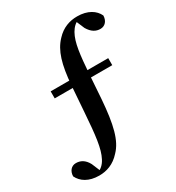

<svg xmlns="http://www.w3.org/2000/svg" viewBox="-207 -850 999 1087"><g transform="rotate(-30 292.5 -306.0)"><path d="M122.6 115.3C170.4 115.3 219.4 99.8 261.3 52.5C314.6 -2.2 337 -92.9 349.3 -253.8L359.9 -407.5C369.4 -532.7 376.9 -606.6 406.6 -659.4C420.7 -683.9 439.2 -702.2 465.1 -711.2L476.6 -716.8L437.6 -720.1L467.2 -650.4C488.9 -614.1 514.4 -600.6 543.7 -600.6C574.5 -600.6 594.3 -625.4 594.8 -658.5C576.3 -698.8 531.8 -728.3 463.1 -728.3C415 -728.3 366 -712.9 325.2 -668.1C274.5 -615.2 250.8 -537.7 240.5 -404.1L228.3 -238.8C217.7 -90.9 208.9 -10.6 180.5 43.1C165.9 71.6 145.7 89.4 118.1 98.1L107.8 102.3L145.8 105.7L117.2 37.2C97.2 0.3 70.8 -12.4 41.7 -12.4C11.2 -12.4 -8.4 12.3 -8.7 45.2C10.9 85.8 53.9 115.3 122.6 115.3ZM121.7 -389.6H497.9V-435.5H121.7Z"/></g></svg>

Font: Source Han Serif CN VF
Style: Regular
Weight: 250
Designer: Ryoko NISHIZUKA 西塚涼子 (kana & ideographs); Frank Grießhammer (Latin, Greek & Cyrillic); Wenlong ZHANG 张文龙 (bopomofo); San
Foundry: Adobe
Version: Version 2.002;hotconv 1.1.0;makeotfexe 2.6.0